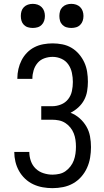

<svg xmlns="http://www.w3.org/2000/svg" viewBox="-20 -968 540 996"><path d="M252 8Q227 8 201.5 3.5Q176 -1 152.5 -12Q129 -23 110 -41Q91 -59 78.5 -81.5Q66 -104 60 -129Q54 -154 54 -180H132Q132 -156 140 -133Q148 -110 165 -93.5Q182 -77 205.5 -69.5Q229 -62 252 -62Q270 -62 288 -66Q306 -70 320.5 -80.5Q335 -91 346 -105.5Q357 -120 363 -136.5Q369 -153 371.5 -171Q374 -189 374 -207Q374 -225 371.5 -242.5Q369 -260 362.5 -276.5Q356 -293 344.5 -307Q333 -321 318 -330.5Q303 -340 285.5 -343.5Q268 -347 250 -347H194V-417H250Q274 -417 296.5 -426Q319 -435 333.5 -453.5Q348 -472 353 -495.5Q358 -519 358 -543Q358 -566 353 -590Q348 -614 334.5 -633.5Q321 -653 299 -663Q277 -673 253 -673Q231 -673 210 -665.5Q189 -658 175 -641.5Q161 -625 154.5 -603.5Q148 -582 148 -561V-559H70V-562Q70 -586 75.5 -610Q81 -634 92 -655.5Q103 -677 120 -694.5Q137 -712 158.5 -723Q180 -734 204.5 -738.5Q229 -743 253 -743Q278 -743 303.5 -738Q329 -733 351 -720Q373 -707 390 -687Q407 -667 417.5 -644Q428 -621 432 -595.5Q436 -570 436 -544Q436 -520 432 -495.5Q428 -471 416.5 -449.5Q405 -428 386.5 -411Q368 -394 346 -383Q372 -373 393 -354.5Q414 -336 428 -312Q442 -288 447 -260.5Q452 -233 452 -205Q452 -178 447.5 -150.5Q443 -123 431.5 -97.5Q420 -72 401.5 -51Q383 -30 359 -16.5Q335 -3 307.5 2.5Q280 8 252 8ZM350 -823Q337 -823 325 -826.5Q313 -830 304 -839Q295 -848 291.5 -860Q288 -872 288 -885Q288 -898 291.5 -910Q295 -922 304 -931Q313 -940 325 -944Q337 -948 350 -948Q363 -948 375 -944Q387 -940 396 -931Q405 -922 409 -910Q413 -898 413 -885Q413 -872 409 -860Q405 -848 396 -839Q387 -830 375 -826.5Q363 -823 350 -823ZM150 -823Q137 -823 125 -826.5Q113 -830 104 -839Q95 -848 91.5 -860Q88 -872 88 -885Q88 -898 91.5 -910Q95 -922 104 -931Q113 -940 125 -944Q137 -948 150 -948Q163 -948 175 -944Q187 -940 196 -931Q205 -922 209 -910Q213 -898 213 -885Q213 -872 209 -860Q205 -848 196 -839Q187 -830 175 -826.5Q163 -823 150 -823Z"/></svg>

Font: Iosevka NFM
Style: Regular
Weight: 400
Monospace: yes
Designer: Belleve Invis
Foundry: Belleve Invis
Version: Version 29.0.4; ttfautohint (v1.8.4);Nerd Fonts 3.3.0